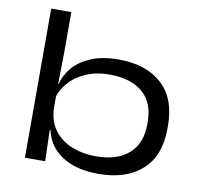

<svg xmlns="http://www.w3.org/2000/svg" viewBox="-76 -741 882 837"><g transform="rotate(10 365.0 -323.0)"><path d="M410.5 14Q345.5 14 295.8 -4.2Q246 -22.5 214.8 -56.5Q183.5 -90.5 173.5 -138H143L171.5 -233Q174.5 -173.5 204.8 -135Q235 -96.5 282.8 -78Q330.5 -59.5 387 -59.5Q479.5 -59.5 532 -104.5Q584.5 -149.5 584.5 -236V-246Q584.5 -332 532 -376.5Q479.5 -421 385.5 -421Q328 -421 282.5 -401.5Q237 -382 207.2 -348.5Q177.5 -315 167.5 -273L145 -343H174Q183.5 -382.5 212.5 -416.5Q241.5 -450.5 291.8 -471.5Q342 -492.5 413.5 -492.5Q535.5 -492.5 605 -429.2Q674.5 -366 674.5 -244.5V-234Q674.5 -112 604.2 -49Q534 14 410.5 14ZM84.5 0V-660H173.5V-478L171 -332L171.5 -311V-172.5L170 -145L174 0Z"/></g></svg>

Font: Anek Gujarati Expanded
Style: Regular
Weight: 400
Width: 7
Designer: Mrunmayee Ghaisas (Gujarati), Yesha Goshar (Latin)
Foundry: Ek Type
Version: Version 1.003